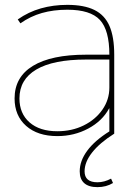

<svg xmlns="http://www.w3.org/2000/svg" viewBox="-20 -550 569 790"><path d="M216 10Q135 10 87.5 -32Q40 -74 40 -145Q40 -233 115.5 -279Q191 -325 334 -325H430Q430 -426 391 -468Q352 -510 257 -510Q200 -510 152.5 -496.5Q105 -483 64 -454L53 -470Q97 -501 148 -515.5Q199 -530 257 -530Q326 -530 368.5 -509Q411 -488 430.5 -443Q450 -398 450 -325V0H430V-104H429Q401 -52 343 -21Q285 10 216 10ZM216 -10Q276 -10 324.5 -34Q373 -58 401.5 -99Q430 -140 430 -190V-305H334Q199 -305 129.5 -264Q60 -223 60 -145Q60 -83 101.5 -46.5Q143 -10 216 -10ZM381 220Q345 220 326.5 203.5Q308 187 308 155Q308 112 339 70Q370 28 431 -10L450 0Q390 38 359 77.5Q328 117 328 155Q328 200 381 200Q409 200 437 185L445 203Q417 220 381 220Z"/></svg>

Font: M PLUS 2 Thin
Style: Regular
Weight: 100
Designer: Coji Morishita
Foundry: UNDERFOREST DESIGN
Version: Version 1.001